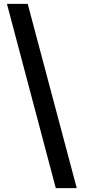

<svg xmlns="http://www.w3.org/2000/svg" viewBox="-20 -801 466 998"><path d="M379 177H270L16 -781H124Z"/></svg>

Font: Merriweather 24pt Black
Style: Regular
Weight: 900
Designer: Eben Sorkin
Foundry: Eben Sorkin
Version: Version 2.100